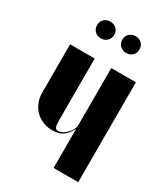

<svg xmlns="http://www.w3.org/2000/svg" viewBox="-168 -745 722 824"><g transform="rotate(30 193.0 -333.0)"><path d="M232 -191H234V-161V0H356V-495H234V-213Q234 -202 228 -190.5Q222 -179 212.5 -169Q203 -159 192 -153Q181 -147 170 -147Q160 -147 156 -156Q152 -165 152 -192V-495H30V-257Q30 -230 39 -208Q48 -186 63.5 -170.5Q79 -155 100.5 -146Q122 -137 148 -137Q178 -137 198 -150Q218 -163 232 -191ZM89 -625Q89 -606 101 -594.5Q113 -583 131 -583Q150 -583 162 -595Q174 -607 174 -625Q174 -643 162 -654.5Q150 -666 131 -666Q113 -666 101 -654.5Q89 -643 89 -625ZM214 -625Q214 -607 226 -595Q238 -583 257 -583Q275 -583 287 -594.5Q299 -606 299 -625Q299 -643 287 -654.5Q275 -666 257 -666Q238 -666 226 -654Q214 -642 214 -625Z"/></g></svg>

Font: Moniqa Black
Style: Regular
Weight: 900
Designer: Rajesh Rajput
Foundry: Rajesh Rajput
Version: Version 1.000